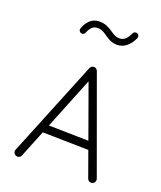

<svg xmlns="http://www.w3.org/2000/svg" viewBox="-176 -1077 1024 1219"><g transform="rotate(20 336.0 -468.0)"><path d="M79.1 28.8Q68.8 24.4 64.7 13.7Q60.5 2.9 65.4 -7.3L328.1 -653.8Q333 -664.6 344.5 -668.5Q356 -672.4 366.2 -666.5Q375 -661.1 378.4 -652.3L611.8 -9.8Q615.7 0.5 611.3 11Q606.9 21.5 596.2 25.4Q585.9 29.3 575.4 24.9Q564.9 20.5 561 9.8L499 -162.6L189 -168.5L115.2 15.1Q110.8 25.4 100.1 29.5Q89.4 33.7 79.1 28.8ZM351.6 -572.3 210.9 -222.7 479.5 -217.3ZM202.1 -843.3Q193.8 -845.7 189.5 -854Q185.1 -862.3 188 -870.1Q199.2 -903.8 224.1 -928.5Q249 -953.1 288.6 -953.1Q318.8 -953.1 342.5 -941.9Q366.2 -930.7 385.7 -916.5Q415 -895.5 440.9 -895.5Q465.3 -895.5 481.9 -911.6Q498.5 -927.7 509.3 -953.1Q512.7 -961.4 521.2 -964.8Q529.8 -968.3 537.6 -964.8Q545.9 -961.4 549.3 -953.1Q552.7 -944.8 549.3 -936.5Q531.7 -896.5 503.4 -874Q475.1 -851.6 440.9 -851.6Q400.4 -851.6 359.4 -881.8Q343.8 -893.6 327.6 -901.9Q311.5 -910.2 290.5 -910.2Q265.6 -910.2 251 -893.8Q236.3 -877.4 229.5 -857.4Q226.6 -849.1 218.5 -844.7Q210.4 -840.3 202.1 -843.3Z"/></g></svg>

Font: Mikhak-FD Light
Style: Regular
Weight: 300
Designer: Amin Abedi
Version: Version 3.2